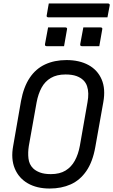

<svg xmlns="http://www.w3.org/2000/svg" viewBox="-20 -1066 652 1106"><path d="M363 -720Q437 -720 489.5 -691.5Q542 -663 565.5 -608.5Q589 -554 575 -477L529 -219Q514 -134 477.5 -81Q441 -28 387.5 -4Q334 20 266 20Q192 20 140 -10Q88 -40 65 -95.5Q42 -151 56 -226L101 -484Q116 -565 151 -617.5Q186 -670 240 -695Q294 -720 363 -720ZM146 -225Q140 -187 144 -153Q148 -119 170 -97Q185 -82 210 -72.5Q235 -63 273 -63Q324 -63 357.5 -83.5Q391 -104 411 -140.5Q431 -177 440 -226L484 -477Q489 -504 488.5 -527Q488 -550 481.5 -569.5Q475 -589 461 -603Q445 -619 420 -628Q395 -637 357 -637Q307 -637 273 -617Q239 -597 219.5 -561Q200 -525 191 -477ZM257 -908Q281 -908 306.5 -908Q332 -908 357 -908Q361 -908 363 -906.5Q365 -905 366 -903Q367 -901 366 -897L349 -800Q324 -800 298.5 -800Q273 -800 248 -800Q245 -800 242.5 -801.5Q240 -803 239.5 -805.5Q239 -808 239 -811ZM460 -908Q484 -908 509.5 -908Q535 -908 560 -908Q564 -908 566 -906.5Q568 -905 569 -903Q570 -901 569 -897L552 -800Q527 -800 501.5 -800Q476 -800 451 -800Q448 -800 445.5 -801.5Q443 -803 442.5 -805.5Q442 -808 442 -811ZM261 -1046H602Q607 -1046 610 -1043Q613 -1040 612 -1035Q609 -1018 605.5 -1001Q602 -984 599 -966H258Q255 -966 252.5 -967.5Q250 -969 249 -971.5Q248 -974 249 -977Q252 -995 255 -1012Q258 -1029 261 -1046Z"/></svg>

Font: Rec Mono Linear
Style: Italic
Weight: 400
Italic angle: -10°
Monospace: yes
Version: Version 1.085; ttfautohint (v1.8.4.7-5d5b)